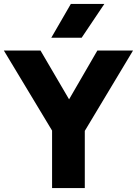

<svg xmlns="http://www.w3.org/2000/svg" viewBox="-24 -957 698 977"><path d="M241 0V-292.5L-4.5 -700H182L327.5 -451.5L471.5 -700H653L407.5 -291V0ZM237 -765 336.5 -937H507L391.5 -765Z"/></svg>

Font: Geologica Cursive
Style: Bold
Weight: 700
Designer: Sindre Bremnes, Frode Helland
Foundry: Monokrom Skriftforlag AS
Version: Version 1.010;gftools[0.9.28]